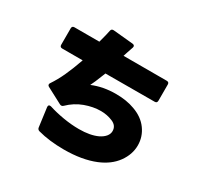

<svg xmlns="http://www.w3.org/2000/svg" viewBox="-180 -1034 1360 1316"><g transform="rotate(30 500.0 -376.5)"><path d="M249 18 229 -132V-136Q229 -150 242 -150L250 -149Q303 -132 367.5 -121Q432 -110 492 -110Q582 -110 639 -137Q669 -152 684.5 -171.5Q700 -191 700 -213Q700 -256 656 -274.5Q612 -293 563 -293Q502 -293 438 -269.5Q374 -246 323 -196Q316 -189 308 -189Q302 -189 296 -192L171 -258Q161 -264 161 -272Q161 -279 165 -284Q198 -333 224.5 -391Q251 -449 280 -531H118Q99 -531 99 -550V-680Q99 -699 118 -699H315Q333 -764 340 -800Q343 -817 361 -816L519 -801Q529 -800 533 -794Q537 -788 534 -779Q529 -762 517 -729L507 -698H849Q868 -698 868 -679V-551Q868 -532 849 -532L460 -531L450 -506Q426 -444 409 -411Q492 -446 593 -446Q678 -446 742 -422Q818 -395 858.5 -339Q899 -283 899 -215Q899 -143 852.5 -79Q806 -15 719 21Q617 63 473 63Q358 63 266 38Q251 33 249 18Z"/></g></svg>

Font: LINE Seed JP_TTF ExtraBold
Style: Regular
Weight: 800
Designer: LY Corporation & Fontrix & Fontworks
Version: Version 1.015